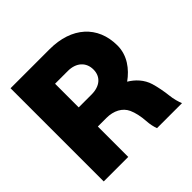

<svg xmlns="http://www.w3.org/2000/svg" viewBox="-184 -894 1060 1060"><g transform="rotate(-45 345.5 -364.0)"><path d="M42.5 0H233.9V-237.3H300.8C357.4 -237.3 402.8 -213.4 421.9 -170.9C433.6 -145.5 441.9 -108.9 444.3 -69.8C445.8 -43 451.7 -17.6 458.5 0H653.8C646 -17.6 636.7 -50.3 633.8 -80.1C630.4 -113.3 621.6 -158.7 612.3 -189.5C597.7 -237.8 563 -274.4 523.4 -297.9C581.1 -339.4 627 -399.9 627 -477.1C627 -630.9 519 -727.5 347.7 -727.5H42.5ZM233.9 -386.7V-571.3H333.5C398.9 -571.3 439.5 -533.7 439.5 -477.1C439.5 -420.4 398.9 -386.7 334 -386.7Z"/></g></svg>

Font: Raveo Display Display ExtraBold
Style: Regular
Weight: 800
Designer: Jakub Foglar, Rasmus Andersson (Inter)
Foundry: Jakubfoglar.com
Version: Version 1.100;Glyphs 3.2.3 (3260)